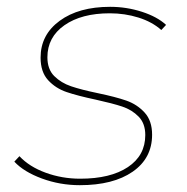

<svg xmlns="http://www.w3.org/2000/svg" viewBox="-20 -540 548 563"><path d="M22 -66 37 -82Q66 -51 114 -33.5Q162 -16 215 -16Q304 -16 355 -50Q406 -84 406 -144Q406 -178 386.5 -198Q367 -218 338.5 -227.5Q310 -237 260 -248Q208 -259 175.5 -270Q143 -281 121 -305Q99 -329 99 -371Q99 -438 155 -479Q211 -520 303 -520Q351 -520 396 -505.5Q441 -491 467 -467L453 -452Q426 -476 386 -488.5Q346 -501 302 -501Q219 -501 169 -466Q119 -431 119 -372Q119 -337 139 -317Q159 -297 188.5 -287Q218 -277 266 -267Q319 -256 350.5 -245Q382 -234 404 -210Q426 -186 426 -145Q426 -76 369 -36.5Q312 3 214 3Q156 3 103 -16.5Q50 -36 22 -66Z"/></svg>

Font: Montserrat Alternates Thin
Style: Italic
Weight: 250
Italic angle: -11.3°
Designer: Julieta Ulanovsky
Foundry: Julieta Ulanovsky
Version: Version 7.200